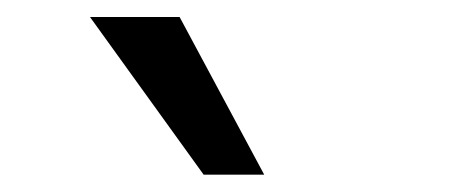

<svg xmlns="http://www.w3.org/2000/svg" viewBox="-20 -812 550 226"><path d="M219.7 -606.4 85.9 -792H191.4L291 -606.4Z"/></svg>

Font: Min Sans Medium
Style: Regular
Weight: 500
Designer: Jinseong-Kim, NotoSansCJK, Nunito
Foundry: Jinseong-Kim
Version: Version 1.400;Glyphs 3.1.2 (3151)